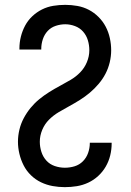

<svg xmlns="http://www.w3.org/2000/svg" viewBox="-20 -763 540 791"><path d="M247 8Q222 8 197 3.5Q172 -1 149 -12Q126 -23 107.5 -41Q89 -59 77.5 -81.5Q66 -104 60 -129Q54 -154 54 -179Q54 -204 60 -229Q66 -254 78 -276.5Q90 -299 106 -318.5Q122 -338 141.5 -354Q161 -370 182.5 -383.5Q204 -397 226.5 -409Q249 -421 271 -434Q293 -447 310.5 -465Q328 -483 338 -507Q348 -531 348 -556Q348 -577 342 -597Q336 -617 322.5 -632.5Q309 -648 289 -655.5Q269 -663 249 -663Q229 -663 209.5 -656.5Q190 -650 176.5 -635.5Q163 -621 156.5 -601.5Q150 -582 150 -562V-559H60V-563Q60 -588 66 -612Q72 -636 83.5 -657.5Q95 -679 113 -696Q131 -713 153 -724Q175 -735 199.5 -739Q224 -743 249 -743Q274 -743 299 -738.5Q324 -734 346 -722.5Q368 -711 386 -693Q404 -675 415.5 -653Q427 -631 432.5 -606Q438 -581 438 -556Q438 -531 432 -506Q426 -481 414.5 -459Q403 -437 386.5 -417.5Q370 -398 350.5 -381.5Q331 -365 309.5 -351.5Q288 -338 266 -326Q244 -314 222 -301Q200 -288 182 -270Q164 -252 154 -228Q144 -204 144 -179Q144 -158 150.5 -137.5Q157 -117 171 -101.5Q185 -86 205.5 -79Q226 -72 247 -72Q268 -72 287.5 -78Q307 -84 321.5 -98.5Q336 -113 343 -133Q350 -153 350 -173V-175H440V-172Q440 -147 434 -122.5Q428 -98 415.5 -76.5Q403 -55 384.5 -38Q366 -21 343.5 -10.5Q321 0 296.5 4Q272 8 247 8Z"/></svg>

Font: Iosevka Curly Medium
Style: Regular
Weight: 500
Monospace: yes
Designer: Belleve Invis
Foundry: Belleve Invis
Version: Version 22.1.2; ttfautohint (v1.8.4)